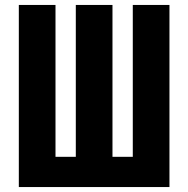

<svg xmlns="http://www.w3.org/2000/svg" viewBox="-20 -755 760 775"><path d="M56 0H664V-735H516V-122H434V-735H286V-122H204V-735H56Z"/></svg>

Font: Iosevka Sparkle Heavy
Style: Regular
Weight: 900
Designer: Belleve Invis
Foundry: Belleve Invis
Version: Version 4.5.0; ttfautohint (v1.8.3)